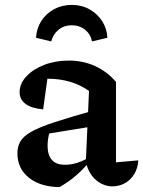

<svg xmlns="http://www.w3.org/2000/svg" viewBox="-20 -752 584 783"><path d="M438 8Q403 8 372.5 -17Q342 -42 330 -91L343 -381Q273 -431 173 -431Q156 -431 139 -429Q122 -427 107 -424L177 -458L156 -306Q109 -310 84.5 -328Q60 -346 60 -376Q60 -411 87.5 -440.5Q115 -470 160.5 -487.5Q206 -505 261 -505Q319 -505 368 -482.5Q417 -460 453 -418V-90L544 -98Q542 -66 527.5 -42Q513 -18 489.5 -5Q466 8 438 8ZM223 11Q144 10 97.5 -27.5Q51 -65 51 -127Q51 -155 63.5 -176Q76 -197 109 -215.5Q142 -234 203.5 -254Q265 -274 361 -301V-237L146 -202L184 -219Q179 -204 176.5 -188Q174 -172 174 -159Q174 -120 191.5 -100Q209 -80 245 -80Q270 -80 296.5 -88.5Q323 -97 353 -116V-103Q326 -68 294.5 -40Q263 -12 223 11ZM273 -732Q313 -732 345 -714Q377 -696 396.5 -666Q416 -636 418 -598L355 -583Q350 -612 327 -630.5Q304 -649 273 -649Q241 -649 218.5 -630.5Q196 -612 189 -583L127 -598Q129 -636 148.5 -666.5Q168 -697 200.5 -714.5Q233 -732 273 -732Z"/></svg>

Font: Piazzolla Thin
Style: Bold
Weight: 700
Version: Version 2.005